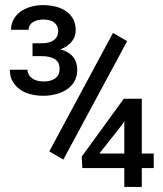

<svg xmlns="http://www.w3.org/2000/svg" viewBox="-20 -735 640 755"><path d="M537.6 -131.3H584.5V-74.2H537.6V0H468.8V-74.2H303.7L301.3 -119.1L466.8 -346.7H537.6ZM370.6 -131.3H468.8V-258.3L461.4 -246.1ZM107.9 -564.9H144.5Q175.3 -564.9 192.1 -577.6Q209 -590.3 209 -612.8Q209 -632.8 194.3 -645.5Q179.7 -658.2 150.4 -658.2Q125.5 -658.2 109.1 -647.7Q92.8 -637.2 92.3 -617.7H23.4Q23.4 -640.1 33.2 -658.2Q43 -676.3 60.1 -688.7Q77.1 -701.2 99.9 -708Q122.6 -714.8 148.9 -714.8Q177.2 -714.8 200.9 -708.5Q224.6 -702.1 241.7 -689.7Q258.8 -677.2 268.3 -658.7Q277.8 -640.1 277.8 -616.2Q277.8 -591.3 262.2 -571.5Q246.6 -551.8 217.8 -541Q283.7 -522.5 283.7 -460Q283.7 -435.5 273.4 -416.5Q263.2 -397.5 244.9 -384.8Q226.6 -372.1 202.1 -365.2Q177.7 -358.4 149.4 -358.4Q124.5 -358.4 100.8 -364.3Q77.1 -370.1 59.1 -382.8Q41 -395.5 29.8 -414.8Q18.6 -434.1 18.6 -460.9H87.9Q88.4 -440.4 105.7 -427.5Q123 -414.6 151.9 -414.6Q181.6 -414.6 198.2 -427.7Q214.8 -440.9 214.4 -463.4Q214.4 -491.2 195.3 -502.7Q176.3 -514.2 144.5 -514.2H107.9ZM229 -107.4 173.8 -139.6 424.3 -605.5 480 -573.2Z"/></svg>

Font: TypoPRO Roboto Mono
Style: Regular
Weight: 400
Designer: Google
Version: Version 2.000986; 2015; ttfautohint (v1.3)